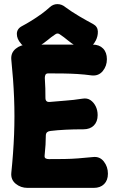

<svg xmlns="http://www.w3.org/2000/svg" viewBox="-20 -899 563 934"><path d="M500 -611Q500 -578 480 -553.5Q460 -529 427 -532Q390 -537 356.5 -539Q323 -541 289 -541.5Q255 -542 215 -542Q205 -542 201.5 -536Q198 -530 198 -520Q200 -493 200.5 -468.5Q201 -444 201 -423Q201 -411 207 -406.5Q213 -402 221 -403Q261 -407 298.5 -409.5Q336 -412 381 -419Q404 -423 420 -412Q436 -401 445.5 -382Q455 -363 455 -339Q455 -307 436.5 -288.5Q418 -270 386 -270Q338 -270 298.5 -268Q259 -266 226 -262Q216 -261 210 -256.5Q204 -252 203 -242Q203 -220 201.5 -195Q200 -170 197 -142Q196 -132 202 -128.5Q208 -125 218 -125Q260 -125 293 -125.5Q326 -126 359 -128.5Q392 -131 432 -135Q465 -139 485 -113.5Q505 -88 505 -54Q505 -22 486.5 -3.5Q468 15 436 15H114Q81 15 56.5 -5Q32 -25 35 -58Q45 -155 48.5 -244.5Q52 -334 48.5 -423Q45 -512 35 -609Q32 -642 56.5 -662Q81 -682 114 -682H431Q463 -682 481.5 -663Q500 -644 500 -611ZM433 -782Q455 -770 456 -746.5Q457 -723 445 -700L444 -699Q435 -680 418 -671.5Q401 -663 383 -664Q365 -665 351 -674Q326 -689 309 -703.5Q292 -718 271 -732Q260 -740 249 -732Q228 -718 211 -703.5Q194 -689 169 -674Q150 -661 124.5 -664.5Q99 -668 83 -685L82 -687Q62 -709 62 -734Q62 -759 87 -772Q108 -783 133 -798.5Q158 -814 181.5 -831Q205 -848 221 -863Q238 -879 259 -879Q280 -879 297 -865Q328 -842 364.5 -820.5Q401 -799 433 -782Z"/></svg>

Font: Winky Sans
Style: Bold
Weight: 700
Designer: Simon Atzbach
Foundry: typofactur
Version: Version 1.205